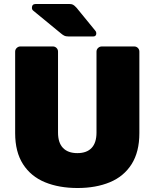

<svg xmlns="http://www.w3.org/2000/svg" viewBox="-20 -933 776 963"><path d="M369 10Q276 10 205.5 -19Q135 -48 95.5 -109.5Q56 -171 56 -265V-674Q56 -685 64 -692.5Q72 -700 82 -700H245Q256 -700 263.5 -692.5Q271 -685 271 -674V-268Q271 -217 296 -191Q321 -165 368 -165Q415 -165 439.5 -191Q464 -217 464 -268V-674Q464 -685 472 -692.5Q480 -700 491 -700H653Q664 -700 671.5 -692.5Q679 -685 679 -674V-265Q679 -171 640 -109.5Q601 -48 531 -19Q461 10 369 10ZM325 -750Q310 -750 301.5 -754.5Q293 -759 285 -766L145 -881Q140 -886 140 -893Q140 -913 159 -913H327Q339 -913 346 -909.5Q353 -906 364 -894L458 -779Q463 -774 463 -766Q463 -750 447 -750Z"/></svg>

Font: Rubik Light ExtraBold
Style: Regular
Weight: 800
Version: Version 2.104